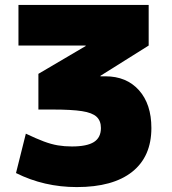

<svg xmlns="http://www.w3.org/2000/svg" viewBox="-20 -750 700 780"><path d="M292 10Q159 10 45 -47L85 -207Q127 -187 157.5 -175.5Q188 -164 215 -159.5Q242 -155 272 -155Q333 -155 361.5 -173Q390 -191 390 -230Q390 -259 372.5 -275.5Q355 -292 313 -298.5Q271 -305 196 -305H136V-450L328 -563V-565H55V-730H584V-565L388 -442V-440H408Q494 -440 544.5 -383.5Q595 -327 595 -230Q595 -114 517 -52Q439 10 292 10Z"/></svg>

Font: M PLUS 1 Thin Black
Style: Regular
Weight: 900
Version: Version 1.001